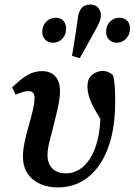

<svg xmlns="http://www.w3.org/2000/svg" viewBox="-20 -811 592 845"><path d="M234 14Q194 14 159 -0.5Q124 -15 102.5 -45.5Q81 -76 81 -123Q81 -151 88.5 -186.5Q96 -222 106.5 -258Q117 -294 124.5 -326Q132 -358 132 -379Q132 -395 125.5 -402.5Q119 -410 105 -410Q94 -410 80.5 -406Q67 -402 49 -394L33 -426Q73 -465 102.5 -481.5Q132 -498 164 -498Q203 -498 223.5 -475Q244 -452 244 -410Q244 -380 235.5 -341Q227 -302 216.5 -261.5Q206 -221 197.5 -186.5Q189 -152 189 -129Q189 -91 210.5 -69.5Q232 -48 270 -48Q301 -48 328.5 -64.5Q356 -81 377 -114.5Q398 -148 410 -197Q422 -246 422 -311Q422 -330 421 -347Q420 -364 419 -383L450 -350L441 -258Q412 -302 395.5 -332Q379 -362 372 -385.5Q365 -409 365 -432Q365 -465 386 -482Q407 -499 435 -499Q449 -498 460 -492.5Q471 -487 478 -479Q483 -457 485 -431.5Q487 -406 487 -361Q487 -293 476 -235Q465 -177 443.5 -131Q422 -85 391 -52.5Q360 -20 320.5 -3Q281 14 234 14ZM213 -623Q193 -623 179.5 -636Q166 -649 166 -671Q166 -698 183.5 -715.5Q201 -733 225 -733Q245 -733 258 -720.5Q271 -708 271 -686Q271 -658 254.5 -640.5Q238 -623 213 -623ZM331 -555 297 -565Q304 -605 310 -645Q316 -685 322 -726Q325 -759 338.5 -775Q352 -791 377 -791Q400 -791 412 -777Q424 -763 424 -744Q424 -730 417.5 -714Q411 -698 400 -679Q383 -648 366 -617Q349 -586 331 -555ZM494 -623Q474 -623 460.5 -636Q447 -649 447 -671Q447 -698 464 -715.5Q481 -733 505 -733Q526 -733 539 -720.5Q552 -708 552 -686Q552 -658 534.5 -640.5Q517 -623 494 -623Z"/></svg>

Font: Source Serif 4 18pt SemiBold
Style: Italic
Weight: 600
Italic angle: -12°
Designer: Frank Grießhammer
Foundry: Adobe Systems Incorporated
Version: Version 4.004;hotconv 1.0.116;makeotfexe 2.5.65601